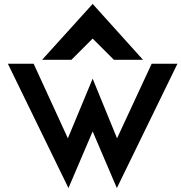

<svg xmlns="http://www.w3.org/2000/svg" viewBox="-20 -904 922 976"><path d="M343 -600 451 -708 559 -600H707L451 -884L194 -600ZM325 -201 151 -580H20L328 52L451 -236L574 52L882 -580H751L575 -201L451 -504Z"/></svg>

Font: Charger
Style: Hemi
Weight: 900
Designer: Jasper
Foundry: Cannot Into Space Fonts
Version: Version 0.99